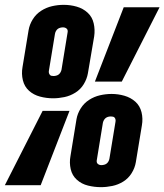

<svg xmlns="http://www.w3.org/2000/svg" viewBox="-35 -765 679 793"><path d="M184 -359Q157 -359 130.5 -366Q104 -373 85 -390Q66 -407 59.5 -433.5Q53 -460 58 -488L83 -640Q87 -664 100.5 -685.5Q114 -707 135 -720.5Q156 -734 180 -739.5Q204 -745 228 -745Q256 -745 282 -737.5Q308 -730 327 -712.5Q346 -695 352 -668.5Q358 -642 354 -615L328 -462Q324 -439 311 -417.5Q298 -396 276.5 -382.5Q255 -369 231 -364Q207 -359 184 -359ZM357 -428 476 -735H624L468 -428ZM186 -451Q191 -451 197 -452.5Q203 -454 207.5 -457.5Q212 -461 215 -466.5Q218 -472 219 -477L244 -630Q245 -634 244.5 -638.5Q244 -643 241 -646Q238 -649 234 -650.5Q230 -652 225 -652Q220 -652 214 -650.5Q208 -649 203.5 -645.5Q199 -642 196 -636.5Q193 -631 192 -625L167 -473Q166 -468 167 -464Q168 -460 170.5 -456.5Q173 -453 177 -452Q181 -451 186 -451ZM382 8Q355 8 328.5 1.5Q302 -5 282.5 -22.5Q263 -40 257 -66.5Q251 -93 256 -120L281 -273Q285 -296 298.5 -317.5Q312 -339 333 -352.5Q354 -366 378 -371.5Q402 -377 426 -377Q453 -377 479 -369.5Q505 -362 524 -345Q543 -328 549.5 -301.5Q556 -275 551 -247L526 -95Q522 -71 508.5 -49.5Q495 -28 474 -15Q453 -2 429 3Q405 8 382 8ZM-15 0 141 -307H252L133 0ZM383 -83Q389 -83 395 -84.5Q401 -86 405.5 -89.5Q410 -93 413 -98.5Q416 -104 417 -110L442 -262Q443 -267 442 -271.5Q441 -276 438.5 -279Q436 -282 432 -283Q428 -284 423 -284Q417 -284 411.5 -282.5Q406 -281 401.5 -277.5Q397 -274 394 -268.5Q391 -263 390 -258L365 -105Q364 -101 364.5 -96.5Q365 -92 368 -89Q371 -86 375 -84.5Q379 -83 383 -83Z"/></svg>

Font: Iosevka Curly Slab HvExObl
Style: Regular
Weight: 900
Width: 7
Italic angle: -9°
Monospace: yes
Designer: Belleve Invis
Foundry: Belleve Invis
Version: Version 11.1.0; ttfautohint (v1.8.3)